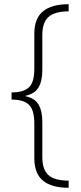

<svg xmlns="http://www.w3.org/2000/svg" viewBox="-20 -734 387 912"><path d="M306 158Q225 158 184 124Q143 90 143 17V-148Q143 -211 118 -236Q93 -261 35 -261V-295Q92 -295 117.5 -319Q143 -343 143 -407V-574Q143 -646 184 -680Q225 -714 306 -714V-680Q241 -680 211 -654Q181 -628 181 -567V-401Q181 -348 162.5 -318Q144 -288 101 -279V-277Q145 -268 163 -237.5Q181 -207 181 -155V12Q181 72 210.5 98Q240 124 306 124Z"/></svg>

Font: Noto Sans Hebrew SemiCondensed ExtraLight
Style: Regular
Weight: 200
Width: 4
Designer: Monotype Design Team
Foundry: Monotype Imaging Inc.
Version: Version 2.004; ttfautohint (v1.8.4.7-5d5b)